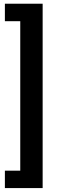

<svg xmlns="http://www.w3.org/2000/svg" viewBox="-20 -839 314 1018"><path d="M5.9 -726.6H87.4V65.9H5.9V158.2H206.1V-819.3H5.9Z"/></svg>

Font: Roboto Medium
Style: Regular
Weight: 500
Designer: Google
Version: Version 2.137; 2017